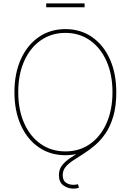

<svg xmlns="http://www.w3.org/2000/svg" viewBox="-20 -909 773 1136"><path d="M367.2 9.3Q277.3 9.3 209.2 -37.6Q141.1 -84.5 103.3 -168.7Q65.4 -252.9 65.4 -363.3Q65.4 -474.6 103.5 -558.8Q141.6 -643.1 209.5 -689.9Q277.3 -736.8 367.2 -736.8Q456.5 -736.8 524.4 -689.9Q592.3 -643.1 630.1 -558.8Q668 -474.6 668 -363.3Q668 -252.4 630.1 -168.2Q592.3 -84 524.4 -37.4Q456.5 9.3 367.2 9.3ZM367.2 -13.2Q449.7 -13.2 512.5 -57.1Q575.2 -101.1 610.4 -180.2Q645.5 -259.3 645.5 -363.3Q645.5 -467.8 610.4 -546.9Q575.2 -626 512.5 -670.2Q449.7 -714.4 367.2 -714.4Q284.7 -714.4 221.7 -670.7Q158.7 -627 123.3 -547.9Q87.9 -468.8 87.9 -363.3Q87.9 -259.8 122.8 -180.7Q157.7 -101.6 220.7 -57.4Q283.7 -13.2 367.2 -13.2ZM414.6 207Q381.3 207 355 188Q328.6 168.9 328.6 127.4Q328.6 94.7 345.9 71.3Q363.3 47.9 392.1 28.3Q420.9 8.8 455.6 -12.2Q490.2 -33.2 524.7 -61Q559.1 -88.9 587.9 -128.7Q616.7 -168.5 634.3 -225.6Q651.9 -282.7 651.9 -363.3H668Q668 -281.2 650.6 -221.9Q633.3 -162.6 605.2 -121.1Q577.1 -79.6 543.2 -50.5Q509.3 -21.5 475.6 -0.2Q441.9 21 413.6 39.6Q385.3 58.1 368.2 78.6Q351.1 99.1 351.1 127.4Q351.1 159.2 370.6 171.9Q390.1 184.6 414.6 184.6Q421.9 184.6 428.5 183.6Q435.1 182.6 440.9 180.7L447.3 201.7Q439.5 204.6 431.4 205.8Q423.3 207 414.6 207ZM480.5 -888.7V-866.2H253.4V-888.7Z"/></svg>

Font: Inter 18pt Thin
Style: Regular
Weight: 250
Designer: Rasmus Andersson
Foundry: rsms
Version: Version 4.001;git-66647c0bb